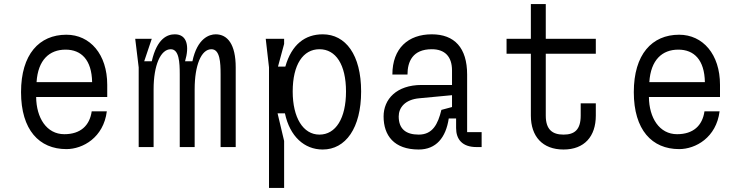

<svg xmlns="http://www.w3.org/2000/svg" viewBox="-20 -720 3640 940"><path d="M305 10C386 10 487 -47 503 -175H429C419 -105 374 -63 295 -63C208 -63 158 -143 157 -245H505V-305C505 -454 421 -550 305 -550C172 -550 83 -454 83 -269C83 -84 172 10 305 10ZM431 -318H159C166 -427 222 -477 301 -477C378 -477 429 -427 431 -318Z M642 -530 659 -390V0H732V-283C732 -400 766 -479 816 -479C857 -479 860 -414 860 -356V0H933V-283C933 -400 965 -479 1015 -479C1057 -479 1060 -414 1060 -356V0H1134V-390C1134 -503 1094 -552 1036 -552C1005 -552 946 -533 922 -420H886C908 -494 896 -552 836 -552C800 -552 749 -533 723 -420H686L723 -530Z M1297 200H1371V-30L1339 -165H1375C1399 -52 1470 12 1560 12C1672 12 1748 -93 1748 -272C1748 -452 1672 -552 1560 -552C1474 -552 1408 -503 1377 -394H1341L1371 -505V-530H1281L1297 -390ZM1544 -479C1624 -479 1674 -404 1674 -272C1674 -141 1624 -61 1544 -61C1464 -61 1413 -144 1413 -272C1413 -404 1464 -479 1544 -479Z M2338 -73H2267V-355C2267 -486 2205 -552 2094 -552C1979 -552 1901 -484 1901 -355H1975C1975 -418 2000 -479 2094 -479C2158 -479 2193 -443 2193 -375V-304H2044C1921 -304 1858 -234 1858 -150C1858 -57 1909 12 2030 12C2115 12 2163 -46 2177 -140H2213V-93C2213 -39 2242 0 2313 0H2338ZM2030 -61C1967 -61 1932 -89 1932 -150C1932 -192 1962 -233 2034 -239L2193 -254V-196L2141 -182C2124 -112 2098 -61 2030 -61Z M2823 -214V-154C2823 -84 2792 -61 2739 -61C2685 -61 2652 -85 2652 -154V-457H2897V-530H2652V-700H2579V-530H2460V-457H2579V-154C2579 -52 2636 12 2739 12C2841 12 2897 -52 2897 -154V-214Z M3305 10C3386 10 3487 -47 3503 -175H3429C3419 -105 3374 -63 3295 -63C3208 -63 3158 -143 3157 -245H3505V-305C3505 -454 3421 -550 3305 -550C3172 -550 3083 -454 3083 -269C3083 -84 3172 10 3305 10ZM3431 -318H3159C3166 -427 3222 -477 3301 -477C3378 -477 3429 -427 3431 -318Z"/></svg>

Font: Fliege Mono Light
Style: Regular
Weight: 300
Version: Version 0.020;Glyphs 3.3 (3306)